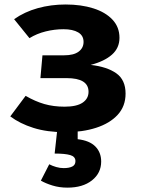

<svg xmlns="http://www.w3.org/2000/svg" viewBox="-20 -583 655 872"><path d="M172.8 -331.8H271.3Q314.9 -331.8 337.2 -348.5Q359.5 -365.1 359.5 -392.8Q359.5 -421.5 335.1 -435.9Q310.8 -450.3 268.2 -450.3Q227.7 -450.3 187.4 -440.3Q147.2 -430.3 113.8 -409.7L44.1 -495.9Q91.3 -529.2 151.3 -545.9Q211.3 -562.6 277.9 -562.6Q348.7 -562.6 403.8 -545.1Q459 -527.7 490.8 -493.8Q522.6 -460 522.6 -411.3Q522.6 -365.1 488.5 -334.9Q454.4 -304.6 391.8 -288.2Q465.6 -280 507.9 -250.3Q550.3 -220.5 550.3 -157.9Q550.3 -100.5 514.4 -61.5Q478.5 -22.6 416.4 -2.6Q354.4 17.4 275.4 17.4Q193.8 17.4 132.1 -2.1Q70.3 -21.5 26.7 -54.4L96.4 -147.7Q139.5 -122.6 181.3 -110.5Q223.1 -98.5 273.3 -98.5Q328.2 -98.5 355.1 -116.7Q382.1 -134.9 382.1 -166.2Q382.1 -228.2 282.6 -228.2H163.6ZM322.6 148.7Q322.6 128.2 299 121.3Q275.4 114.4 228.2 114.4L242.6 -16.4H332.8V49.2Q386.7 55.4 413.1 82.3Q439.5 109.2 439.5 150.8Q439.5 203.1 397.7 236.2Q355.9 269.2 286.2 269.2Q249.7 269.2 218.2 259.5Q186.7 249.7 165.6 237.4L203.6 163.1Q218.5 170.8 235.4 175.6Q252.3 180.5 269.2 180.5Q293.8 180.5 308.2 173.3Q322.6 166.2 322.6 148.7Z"/></svg>

Font: FiraCode Nerd Font
Style: Bold
Weight: 700
Designer: Carrois Corporate, Edenspiekermann AG, Nikita Prokopov
Foundry: Carrois Corporate, Edenspiekermann AG, Nikita Prokopov
Version: Version 6.002;Nerd Fonts 2.1.0